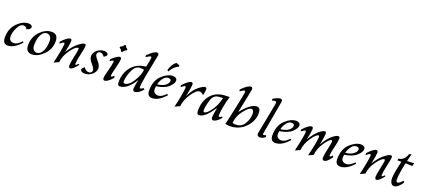

<svg xmlns="http://www.w3.org/2000/svg" viewBox="67 -2065 7407 3372"><g transform="rotate(20 3770.5 -379.5)"><path d="M109.9 9.8Q18.6 9.8 18.6 -108.9Q18.6 -277.3 121.1 -379.9Q223.6 -482.4 330.6 -482.4Q360.4 -482.4 380.4 -469Q400.4 -455.6 400.4 -437Q400.4 -393.1 323.7 -373Q310.5 -418.5 252 -418.5Q199.7 -418.5 153.1 -330.6Q106.4 -242.7 106.4 -157.7Q106.4 -112.8 132.3 -90.6Q158.2 -68.4 198.7 -68.4Q265.6 -68.4 337.9 -152.3L357.4 -134.3Q229.5 9.8 109.9 9.8Z M637.2 -45.9Q694.3 -45.9 737.1 -119.6Q779.8 -193.4 779.8 -314.5Q779.8 -371.6 752.9 -400.4Q726.1 -429.2 687.5 -429.2Q630.4 -429.2 588.9 -355.5Q547.4 -281.7 547.4 -156.2Q547.4 -102.1 574 -74Q600.6 -45.9 637.2 -45.9ZM564 9.8Q448.2 9.8 448.2 -123Q448.2 -276.9 548.8 -379.6Q649.4 -482.4 763.2 -482.4Q881.3 -482.4 881.3 -347.7Q881.3 -198.7 776.6 -94.5Q671.9 9.8 564 9.8Z M972.7 14.6Q1002.4 -107.9 1021 -210.4Q1039.6 -313 1041 -352.1Q1041 -377.9 1026.9 -377.9Q1010.7 -377.9 954.6 -333.5L950.7 -367.2Q1055.2 -482.4 1110.4 -482.4Q1136.2 -482.4 1136.2 -439.9Q1132.8 -370.1 1100.6 -229.5Q1178.2 -354.5 1257.8 -418.5Q1337.4 -482.4 1373.5 -482.4Q1401.4 -482.4 1401.4 -452.6Q1399.9 -402.8 1371.8 -286.6Q1343.8 -170.4 1341.3 -102.1Q1341.3 -81.5 1351.1 -81.5Q1363.8 -81.5 1397.9 -116.2L1412.6 -103Q1326.7 9.8 1282.2 9.8Q1250.5 9.8 1250.5 -38.1Q1252.4 -96.2 1278.1 -205.1Q1303.7 -314 1305.2 -356.4Q1305.2 -377 1292.5 -377Q1242.7 -377 1159.2 -261.7Q1075.7 -146.5 1064 -27.3Z M1550.3 9.8Q1514.6 9.8 1492.9 -3.9Q1471.2 -17.6 1471.2 -38.6Q1471.2 -64.9 1517.6 -96.2Q1554.2 -36.6 1609.9 -36.6Q1636.7 -36.6 1654.1 -52.2Q1671.4 -67.9 1671.4 -92.3Q1671.4 -128.4 1612.3 -195.8Q1553.2 -263.2 1553.2 -318.8Q1553.2 -384.3 1611.3 -433.3Q1669.4 -482.4 1743.2 -482.4Q1775.4 -482.4 1795.9 -469.5Q1816.4 -456.5 1816.4 -438Q1816.4 -409.2 1763.7 -382.8Q1731.4 -434.6 1686.5 -434.6Q1662.6 -434.6 1646.5 -419.4Q1630.4 -404.3 1630.4 -381.3Q1630.4 -347.2 1689 -281.2Q1747.6 -215.3 1747.6 -157.7Q1747.6 -92.8 1688 -41.5Q1628.4 9.8 1550.3 9.8Z M1919.9 6.3Q1891.1 4.9 1891.1 -32.2Q1891.1 -71.3 1924.3 -192.1Q1957.5 -313 1960.4 -360.4Q1960.4 -375.5 1951.2 -375.5Q1926.8 -375.5 1887.7 -344.7L1889.6 -383.8Q1995.1 -479 2036.6 -479Q2064.5 -477.5 2064.5 -442.4Q2062.5 -396 2031.5 -275.9Q2000.5 -155.8 1998 -120.1Q1998 -103 2011.2 -102.1Q2027.8 -102.1 2055.2 -134.8L2069.3 -101.1Q1979 6.3 1919.9 6.3ZM2031.2 -568.8Q2018.1 -570.3 2013.2 -589.6Q2008.3 -608.9 1991 -616.7Q1973.6 -624.5 1973.6 -636.7Q1973.6 -650.9 1998.5 -660.6Q2019 -668.9 2030.5 -688Q2042 -707 2055.7 -708.5Q2069.3 -707 2074.2 -688Q2079.1 -668.9 2096.2 -660.9Q2113.3 -652.8 2113.3 -641.1Q2113.3 -626.5 2088.9 -617.2Q2068.4 -608.9 2056.9 -589.6Q2045.4 -570.3 2031.2 -568.8Z M2271.5 -65.9Q2347.2 -65.9 2423.6 -186.3Q2500 -306.6 2509.8 -409.7Q2486.3 -417.5 2435.1 -417.5Q2350.6 -417.5 2300.3 -311Q2250 -204.6 2244.1 -97.2Q2244.1 -65.9 2271.5 -65.9ZM2484.9 9.8Q2449.7 9.8 2449.7 -38.1Q2454.6 -106.9 2478.5 -208Q2344.7 9.8 2204.1 9.8Q2163.6 9.8 2163.6 -59.1Q2163.6 -227.5 2261.7 -344.2Q2359.9 -460.9 2526.9 -474.6Q2556.2 -618.7 2557.6 -645Q2557.6 -670.9 2541 -670.9Q2522.9 -670.9 2459 -626.5L2454.6 -660.2Q2564 -774.4 2626.5 -774.4Q2656.2 -774.4 2656.2 -734.4Q2655.3 -720.7 2616.5 -530.8Q2577.6 -340.8 2561.3 -239Q2544.9 -137.2 2544.9 -106.9Q2544.9 -79.1 2560.1 -79.1Q2577.1 -79.1 2614.3 -106L2636.2 -87.4Q2554.7 9.8 2484.9 9.8Z M2811.5 9.8Q2717.8 9.8 2717.8 -100.1Q2717.8 -285.2 2823.2 -383.8Q2928.7 -482.4 3026.9 -482.4Q3061.5 -482.4 3083.5 -466.3Q3105.5 -450.2 3105.5 -419.9Q3105.5 -368.2 3032.5 -300.3Q2959.5 -232.4 2806.6 -210Q2801.3 -194.3 2801.3 -150.9Q2801.3 -110.8 2828.4 -89.8Q2855.5 -68.8 2899.4 -68.8Q2958 -68.8 3039.1 -151.9L3058.6 -134.8Q2931.6 9.8 2811.5 9.8ZM2812.5 -248.5Q2907.7 -258.3 2960.7 -298.3Q3013.7 -338.4 3013.7 -384.8Q3013.7 -422.4 2957.5 -422.4Q2910.6 -422.4 2869.6 -368.9Q2828.6 -315.4 2812.5 -248.5ZM2919.9 -526.9 2897.5 -547.4Q2925.8 -655.8 3002 -718.8L3064.9 -696.8L3070.8 -672.9Q2974.6 -631.3 2919.9 -526.9Z M3234.4 14.6Q3264.2 -107.9 3282.7 -215.3Q3301.3 -322.8 3302.7 -361.8Q3302.7 -387.7 3288.6 -387.7Q3272.5 -387.7 3216.3 -343.3L3212.4 -377Q3316.9 -492.2 3372.1 -492.2Q3397.9 -492.2 3397.9 -451.2Q3395.5 -394.5 3362.3 -229.5Q3430.2 -369.1 3509.8 -430.7Q3589.4 -492.2 3625.5 -492.2Q3640.1 -492.2 3646.7 -484.4Q3653.3 -476.6 3653.8 -453.6Q3653.3 -403.8 3634.8 -344.2Q3600.6 -386.7 3559.1 -386.7Q3499.5 -386.7 3418.5 -266.6Q3337.4 -146.5 3325.7 -27.3Z M3758.8 -70.3Q3804.2 -70.3 3879.4 -175.3Q3954.6 -280.3 3983.4 -418.9Q3939.5 -418 3904.3 -413.1Q3808.1 -408.2 3773.2 -291Q3738.3 -173.8 3738.3 -106.4Q3738.3 -70.3 3758.8 -70.3ZM3952.1 9.8Q3918.5 9.8 3918.5 -41Q3925.3 -122.1 3945.8 -220.7Q3794.4 9.8 3684.6 9.8Q3645 9.8 3645 -63Q3645 -251.5 3747.6 -362.1Q3850.1 -472.7 4024.4 -472.7Q4071.8 -472.7 4087.9 -475.1Q4056.2 -371.6 4037.6 -269.8Q4019 -168 4019 -113.8Q4019 -84.5 4033.2 -84.5Q4049.8 -84.5 4081.1 -107.9L4093.8 -88.9Q4012.7 9.8 3952.1 9.8Z M4356.4 -56.6Q4457.5 -56.6 4512.2 -146.5Q4566.9 -236.3 4566.9 -332Q4566.9 -411.1 4515.6 -411.1Q4468.8 -411.1 4382.8 -300.3Q4296.9 -189.5 4290.5 -64Q4321.8 -56.6 4356.4 -56.6ZM4256.3 4.9Q4222.2 4.9 4176.8 -5.4Q4185.1 -27.3 4247.1 -316.7Q4309.1 -606 4311 -645Q4311 -670.9 4294.9 -670.9Q4276.4 -670.9 4212.4 -626.5L4208 -660.2Q4317.4 -774.4 4380.4 -774.4Q4409.7 -774.4 4409.7 -734.4Q4408.7 -715.8 4318.8 -280.8Q4481.9 -483.4 4595.2 -483.4Q4664.6 -483.4 4664.6 -380.4Q4664.6 -233.4 4549.3 -114.3Q4434.1 4.9 4256.3 4.9Z M4820.8 9.8Q4771.5 6.3 4771.5 -45.4Q4771.5 -55.2 4885.3 -636.2Q4886.7 -646 4886.7 -654.3Q4886.7 -682.1 4860.4 -682.1Q4841.3 -682.1 4809.1 -668L4801.8 -702.6Q4890.6 -755.4 4942.4 -755.4Q4953.1 -755.4 4962.6 -744.9Q4972.2 -734.4 4972.2 -716.3Q4972.2 -707.5 4970.2 -697.8Q4859.9 -77.6 4859.4 -69.8Q4859.4 -51.8 4876 -51.8Q4890.6 -51.8 4917.5 -64.5L4926.8 -35.6Q4886.7 9.8 4820.8 9.8Z M5115.2 9.8Q5021.5 9.8 5021.5 -100.1Q5021.5 -285.2 5127 -383.8Q5232.4 -482.4 5330.6 -482.4Q5365.2 -482.4 5387.2 -466.3Q5409.2 -450.2 5409.2 -419.9Q5409.2 -368.2 5336.2 -300.3Q5263.2 -232.4 5110.4 -210Q5105 -194.3 5105 -150.9Q5105 -110.8 5132.1 -89.8Q5159.2 -68.8 5203.1 -68.8Q5261.7 -68.8 5342.8 -151.9L5362.3 -134.8Q5235.4 9.8 5115.2 9.8ZM5116.2 -248.5Q5211.4 -258.3 5264.4 -298.3Q5317.4 -338.4 5317.4 -384.8Q5317.4 -422.4 5261.2 -422.4Q5214.4 -422.4 5173.3 -368.9Q5132.3 -315.4 5116.2 -248.5Z M5731.4 14.6Q5797.4 -251.5 5800.8 -351.1Q5800.8 -375.5 5786.6 -375.5Q5743.2 -375.5 5664.6 -262.7Q5585.9 -149.9 5572.8 -23.9L5483.4 14.6Q5513.2 -108.4 5532.2 -210.9Q5551.3 -313.5 5552.2 -347.7Q5552.2 -375.5 5537.6 -375.5Q5522 -375.5 5465.3 -334L5461.4 -367.7Q5562 -482.4 5621.6 -482.4Q5647.5 -482.4 5647.5 -439.5Q5643.6 -369.1 5613.8 -238.8Q5689.9 -364.7 5760 -423.6Q5830.1 -482.4 5867.2 -482.4Q5893.1 -482.4 5893.1 -439.5Q5891.6 -390.6 5860.8 -235.8Q5935.5 -363.3 6006.1 -422.9Q6076.7 -482.4 6115.7 -482.4Q6132.8 -482.4 6139.6 -473.6Q6146.5 -464.8 6146.5 -443.4Q6144.5 -388.2 6116.7 -276.9Q6088.9 -165.5 6087.4 -114.3Q6087.4 -96.7 6096.2 -96.7Q6114.3 -96.7 6143.6 -131.3L6157.7 -103.5Q6081.5 9.8 6022 9.8Q5990.2 9.8 5990.2 -38.1Q5992.2 -97.7 6017.3 -205.8Q6042.5 -314 6043.9 -353.5Q6043.9 -375.5 6029.3 -375.5Q5990.7 -375.5 5912.1 -262.9Q5833.5 -150.4 5820.3 -22.9Z M6327.6 9.8Q6233.9 9.8 6233.9 -100.1Q6233.9 -285.2 6339.4 -383.8Q6444.8 -482.4 6543 -482.4Q6577.6 -482.4 6599.6 -466.3Q6621.6 -450.2 6621.6 -419.9Q6621.6 -368.2 6548.6 -300.3Q6475.6 -232.4 6322.8 -210Q6317.4 -194.3 6317.4 -150.9Q6317.4 -110.8 6344.5 -89.8Q6371.6 -68.8 6415.5 -68.8Q6474.1 -68.8 6555.2 -151.9L6574.7 -134.8Q6447.8 9.8 6327.6 9.8ZM6328.6 -248.5Q6423.8 -258.3 6476.8 -298.3Q6529.8 -338.4 6529.8 -384.8Q6529.8 -422.4 6473.6 -422.4Q6426.8 -422.4 6385.7 -368.9Q6344.7 -315.4 6328.6 -248.5Z M6695.8 14.6Q6725.6 -107.9 6744.1 -210.4Q6762.7 -313 6764.2 -352.1Q6764.2 -377.9 6750 -377.9Q6733.9 -377.9 6677.7 -333.5L6673.8 -367.2Q6778.3 -482.4 6833.5 -482.4Q6859.4 -482.4 6859.4 -439.9Q6856 -370.1 6823.7 -229.5Q6901.4 -354.5 6981 -418.5Q7060.5 -482.4 7096.7 -482.4Q7124.5 -482.4 7124.5 -452.6Q7123 -402.8 7095 -286.6Q7066.9 -170.4 7064.5 -102.1Q7064.5 -81.5 7074.2 -81.5Q7086.9 -81.5 7121.1 -116.2L7135.7 -103Q7049.8 9.8 7005.4 9.8Q6973.6 9.8 6973.6 -38.1Q6975.6 -96.2 7001.2 -205.1Q7026.9 -314 7028.3 -356.4Q7028.3 -377 7015.6 -377Q6965.8 -377 6882.3 -261.7Q6798.8 -146.5 6787.1 -27.3Z M7331.1 9.3Q7295.9 9.3 7274.9 -24.2Q7253.9 -57.6 7253.9 -114.7Q7253.9 -201.2 7310.1 -438H7235.8L7242.2 -472.7Q7349.6 -482.4 7389.6 -608.4L7433.1 -624Q7413.1 -554.2 7398.4 -484.4L7531.2 -489.3L7514.2 -433.1L7388.2 -438Q7340.8 -227.1 7340.8 -120.1Q7340.8 -71.8 7369.1 -71.8Q7403.8 -71.8 7461.4 -141.1L7479.5 -107.9Q7398.9 9.3 7331.1 9.3Z"/></g></svg>

Font: Kelvinch
Style: Italic
Weight: 400
Italic angle: -10°
Designer: Paul James Miller
Foundry: High-Logic / Made with FontCreator
Version: Version 3.40;July 22, 2017;FontCreator 11.0.0.2388 64-bit